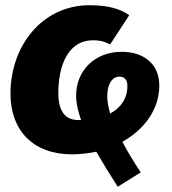

<svg xmlns="http://www.w3.org/2000/svg" viewBox="-20 -571 658 734"><path d="M589 -244C589 -327 529 -373 445 -373C344 -373 271 -303 271 -205C271 -177 278 -146 290 -112H281C234 -112 203 -139 203 -216C203 -313 236 -417 336 -417C367 -417 384 -410 401 -401L474 -513C438 -538 392 -551 322 -551C141 -551 20 -395 20 -213C20 -73 106 19 255 19C287 19 319 15 348 9C371 49 399 94 430 143L518 88C489 44 466 6 448 -29C532 -76 589 -153 589 -244ZM401 -137C394 -163 390 -184 390 -202C390 -252 410 -278 437 -278C457 -278 467 -265 467 -243C467 -194 442 -159 401 -137Z"/></svg>

Font: Fira Sans ExtraBold
Style: Italic
Weight: 800
Italic angle: -8°
Designer: bBox Type GmbH & Carrois Corporate GbR & Edenspiekermann AG
Foundry: bBox Type GmbH & Carrois Corporate GbR & Edenspiekermann AG
Version: Version 4.301;PS 004.301;hotconv 1.0.88;makeotf.lib2.5.64775